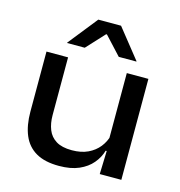

<svg xmlns="http://www.w3.org/2000/svg" viewBox="-105 -782 833 889"><g transform="rotate(15 312.0 -338.0)"><path d="M167.5 -484V-207.5Q167.5 -168 179.5 -137.8Q191.5 -107.5 219.5 -90.2Q247.5 -73 295 -73Q339.5 -73 371.8 -88.2Q404 -103.5 424.5 -129.2Q445 -155 453 -186.5L468.5 -111.5H447.5Q438 -78 414.2 -49.8Q390.5 -21.5 351.5 -4.5Q312.5 12.5 256 12.5Q188 12.5 145.8 -12Q103.5 -36.5 83.8 -83.2Q64 -130 64 -196.5V-484ZM552.5 -484V0H449L453 -127L449 -137V-484ZM257.5 -689H366.5L478 -549V-547H393.5L314 -633H310L230.5 -547H146V-549Z"/></g></svg>

Font: Anek Gujarati SemiExpanded Medium
Style: Regular
Weight: 500
Width: 6
Designer: Mrunmayee Ghaisas (Gujarati), Yesha Goshar (Latin)
Foundry: Ek Type
Version: Version 1.003